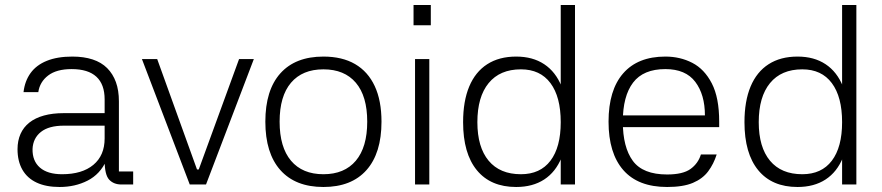

<svg xmlns="http://www.w3.org/2000/svg" viewBox="-20 -737 3524 767"><path d="M512 0H465Q434 0 416 -19.5Q398 -39 398 -96H405Q380 -41 330 -15.5Q280 10 218 10Q164 10 126.5 -7.5Q89 -25 69.5 -59Q50 -93 50 -141Q50 -175 62 -202Q74 -229 97.5 -247.5Q121 -266 155.5 -275.5Q190 -285 234 -285H398V-340Q398 -400 365 -430.5Q332 -461 266 -461Q206 -461 172.5 -435.5Q139 -410 133 -369H74Q79 -413 102 -445Q125 -477 167 -494Q209 -511 269 -511Q315 -511 350 -499.5Q385 -488 408 -465Q431 -442 443 -409Q455 -376 455 -332V-52H512ZM110 -142Q109 -94 139.5 -67.5Q170 -41 228 -41Q308 -41 353 -78.5Q398 -116 398 -184V-235H235Q175 -235 143.5 -210Q112 -185 110 -142Z M803 0H738L547 -501H608L767 -60H774L935 -501H994Z M1272 10Q1160 10 1100 -57.5Q1040 -125 1040 -251Q1040 -377 1100 -444Q1160 -511 1272 -511Q1347 -511 1398.5 -481Q1450 -451 1477 -393Q1504 -335 1504 -251Q1504 -125 1444 -57.5Q1384 10 1272 10ZM1272 -41Q1356 -41 1401.5 -95Q1447 -149 1447 -251Q1447 -353 1401.5 -406.5Q1356 -460 1272 -460Q1188 -460 1142.5 -406.5Q1097 -353 1097 -251Q1097 -149 1142.5 -95Q1188 -41 1272 -41Z M1695 -501V0H1638V-501ZM1632 -717H1701V-636H1632Z M2220 -717H2277V0H2220ZM2042 10Q1940 10 1885 -57Q1830 -124 1830 -249Q1830 -333 1854.5 -391.5Q1879 -450 1926.5 -480.5Q1974 -511 2042 -511Q2108 -511 2154 -480.5Q2200 -450 2223.5 -391.5Q2247 -333 2247 -249Q2247 -166 2223.5 -108Q2200 -50 2154 -20Q2108 10 2042 10ZM2061 -41Q2138 -41 2179 -95Q2220 -149 2220 -249Q2220 -350 2179 -405Q2138 -460 2061 -460Q1977 -460 1932 -405Q1887 -350 1887 -249Q1887 -149 1932 -95Q1977 -41 2061 -41Z M2431 -276H2796Q2796 -359 2757.5 -410Q2719 -461 2638 -461Q2550 -461 2509 -407Q2468 -353 2468 -251Q2468 -149 2508 -94.5Q2548 -40 2645 -40Q2708 -40 2738.5 -62Q2769 -84 2780 -120H2843Q2831 -82 2809 -52.5Q2787 -23 2748 -6.5Q2709 10 2645 10Q2529 10 2470 -57.5Q2411 -125 2411 -251Q2411 -377 2469.5 -444Q2528 -511 2638 -511Q2697 -511 2745.5 -486Q2794 -461 2823.5 -404Q2853 -347 2853 -251V-229H2430Z M3344 -717H3401V0H3344ZM3166 10Q3064 10 3009 -57Q2954 -124 2954 -249Q2954 -333 2978.5 -391.5Q3003 -450 3050.5 -480.5Q3098 -511 3166 -511Q3232 -511 3278 -480.5Q3324 -450 3347.5 -391.5Q3371 -333 3371 -249Q3371 -166 3347.5 -108Q3324 -50 3278 -20Q3232 10 3166 10ZM3185 -41Q3262 -41 3303 -95Q3344 -149 3344 -249Q3344 -350 3303 -405Q3262 -460 3185 -460Q3101 -460 3056 -405Q3011 -350 3011 -249Q3011 -149 3056 -95Q3101 -41 3185 -41Z"/></svg>

Font: 42dot Sans Light Light
Style: Regular
Weight: 300
Version: Version 1.000